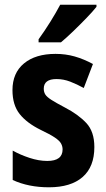

<svg xmlns="http://www.w3.org/2000/svg" viewBox="-20 -786 451 816"><path d="M381 -161Q381 -77 331 -33.5Q281 10 188 10Q101 10 34 -21V-146Q66 -128 105.5 -115Q145 -102 181 -102Q246 -102 246 -151Q246 -164 239.5 -176Q233 -188 213 -201.5Q193 -215 153 -234Q94 -263 63.5 -301.5Q33 -340 33 -403Q33 -476 82 -516.5Q131 -557 216 -557Q259 -557 297.5 -546Q336 -535 375 -514L336 -412Q307 -428 278.5 -439Q250 -450 220 -450Q166 -450 166 -409Q166 -395 172.5 -384.5Q179 -374 198.5 -361.5Q218 -349 256 -329Q312 -300 346.5 -263.5Q381 -227 381 -161ZM390 -757Q375 -738 348.5 -710.5Q322 -683 292.5 -654.5Q263 -626 239 -606H144V-619Q170 -655 194 -693.5Q218 -732 236 -766H390Z"/></svg>

Font: Noto Sans Arabic Cond
Style: Bold
Weight: 700
Width: 3
Designer: Monotype Design Team, Nadine Chahine, Nizar Qandah and Khaled Hosny
Foundry: Monotype Imaging Inc.
Version: Version 2.012; ttfautohint (v1.8.4.7-5d5b)